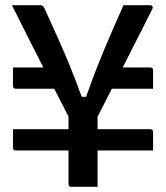

<svg xmlns="http://www.w3.org/2000/svg" viewBox="-20 -720 640 740"><path d="M356 -270V-222H559Q570 -222 570 -211V-140H356V0H255Q244 0 244 -11V-140H41Q30 -140 30 -151V-222H244V-271Q222 -313 189 -378H41Q30 -378 30 -389V-460H147Q120 -513 89.5 -573.5Q59 -634 26 -700H135Q146 -700 151 -689Q179 -627 202 -576Q225 -525 247 -471.5Q269 -418 295 -347H312Q331 -401 348 -445Q365 -489 381.5 -528.5Q398 -568 416 -609.5Q434 -651 456 -700H559Q565 -700 567.5 -695.5Q570 -691 567 -685Q539 -630 510.5 -573.5Q482 -517 453 -460H559Q570 -460 570 -449V-378H411Q397 -351 383.5 -324Q370 -297 356 -270Z"/></svg>

Font: Recursive Sn Lnr St Med
Style: Regular
Weight: 500
Version: Version 1.085;hotconv 1.1.0;makeotfexe 2.6.0; ttfautohint (v